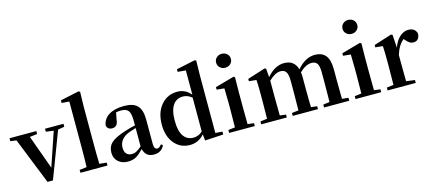

<svg xmlns="http://www.w3.org/2000/svg" viewBox="-65 -1363 4380 1940"><g transform="rotate(-15 2124.5 -392.5)"><path d="M249 2.9 54.7 -483.4 -7.8 -491.2V-522.5H272.5V-491.2L194.3 -482.4L323.2 -126L443.4 -480.5L363.3 -491.2V-522.5H556.6V-491.2L489.3 -480.5L305.7 2.9Z M593.8 0V-30.3L668.9 -39.1Q671.9 -131.8 671.9 -229.5V-724.6L592.8 -730.5V-757.8L789.1 -799.8L802.7 -791L798.8 -635.7V-229.5Q798.8 -131.8 801.8 -38.1L877 -30.3V0Z M1089.8 15.6Q1027.3 15.6 988.3 -19.5Q948.2 -54.7 948.2 -115.2Q948.2 -177.7 989.3 -215.8Q1033.2 -256.8 1143.6 -291Q1189.5 -306.6 1250 -320.3V-370.1Q1250 -446.3 1227.5 -474.6Q1206.1 -502 1150.4 -502Q1126 -502 1099.6 -496.1L1085.9 -425.8Q1080.1 -350.6 1022.5 -350.6Q972.7 -350.6 963.9 -395.5Q973.6 -461.9 1032.2 -500Q1092.8 -538.1 1193.4 -538.1Q1289.1 -538.1 1332 -493.2Q1375 -448.2 1375 -345.7V-93.8Q1375 -35.2 1410.2 -35.2Q1429.7 -35.2 1454.1 -67.4L1471.7 -52.7Q1453.1 -16.6 1425.8 -1Q1399.4 14.6 1360.4 14.6Q1274.4 14.6 1253.9 -71.3Q1209 -24.4 1178.7 -6.8Q1140.6 15.6 1089.8 15.6ZM1148.4 -47.9Q1171.9 -47.9 1194.3 -59.6Q1214.8 -70.3 1250 -99.6V-292Q1245.1 -291 1237.3 -288.1Q1190.4 -274.4 1176.8 -268.6Q1070.3 -226.6 1070.3 -132.8Q1070.3 -90.8 1091.8 -68.4Q1112.3 -47.9 1148.4 -47.9Z M1737.3 15.6Q1639.6 15.6 1577.1 -57.6Q1513.7 -131.8 1513.7 -255.9Q1513.7 -385.7 1582 -462.9Q1647.5 -538.1 1750 -538.1Q1833 -538.1 1890.6 -469.7V-723.6L1806.6 -730.5V-757.8L2003.9 -799.8L2017.6 -791L2014.6 -636.7V-36.1L2087.9 -30.3V0L1895.5 10.7L1888.7 -54.7Q1827.1 15.6 1737.3 15.6ZM1791 -46.9Q1843.8 -46.9 1885.7 -85.9V-439.5Q1841.8 -476.6 1793 -476.6Q1729.5 -476.6 1692.4 -429.7Q1650.4 -374 1650.4 -261.7Q1650.4 -150.4 1690.4 -95.7Q1726.6 -46.9 1791 -46.9Z M2149.4 0V-30.3L2220.7 -39.1Q2222.7 -150.4 2222.7 -229.5V-298.8Q2222.7 -374 2219.7 -447.3L2140.6 -455.1V-481.4L2338.9 -537.1L2352.5 -528.3L2350.6 -376V-229.5Q2350.6 -149.4 2352.5 -38.1L2418 -30.3V0ZM2206.1 -718.8Q2206.1 -751 2228.5 -771.5Q2251 -792 2283.2 -792Q2315.4 -792 2337.9 -771.5Q2360.4 -751 2360.4 -718.8Q2360.4 -687.5 2337.9 -667Q2315.4 -646.5 2283.2 -646.5Q2251 -646.5 2228.5 -667Q2206.1 -687.5 2206.1 -718.8Z M2485.4 0V-30.3L2556.6 -39.1Q2558.6 -150.4 2558.6 -229.5V-299.8Q2558.6 -399.4 2554.7 -445.3L2477.5 -453.1V-477.5L2665 -537.1L2678.7 -528.3L2685.5 -440.4Q2770.5 -538.1 2866.2 -538.1Q2973.6 -538.1 3002 -436.5Q3087.9 -538.1 3187.5 -538.1Q3263.7 -538.1 3300.8 -491.7Q3337.9 -445.3 3337.9 -346.7V-229.5Q3337.9 -149.4 3339.8 -38.1L3406.2 -30.3V0H3142.6V-30.3L3210 -39.1Q3211.9 -150.4 3211.9 -229.5V-348.6Q3211.9 -415 3193.4 -442.4Q3175.8 -467.8 3135.7 -467.8Q3074.2 -467.8 3008.8 -403.3Q3012.7 -380.9 3012.7 -348.6V-229.5Q3012.7 -122.1 3015.6 -38.1L3079.1 -30.3V0H2814.5V-30.3L2884.8 -39.1Q2886.7 -150.4 2886.7 -229.5V-347.7Q2886.7 -413.1 2868.2 -441.4Q2850.6 -467.8 2810.5 -467.8Q2754.9 -467.8 2687.5 -402.3V-229.5Q2687.5 -149.4 2689.5 -38.1L2752.9 -30.3V0Z M3471.7 0V-30.3L3543 -39.1Q3544.9 -150.4 3544.9 -229.5V-298.8Q3544.9 -374 3542 -447.3L3462.9 -455.1V-481.4L3661.1 -537.1L3674.8 -528.3L3672.9 -376V-229.5Q3672.9 -149.4 3674.8 -38.1L3740.2 -30.3V0ZM3528.3 -718.8Q3528.3 -751 3550.8 -771.5Q3573.2 -792 3605.5 -792Q3637.7 -792 3660.2 -771.5Q3682.6 -751 3682.6 -718.8Q3682.6 -687.5 3660.2 -667Q3637.7 -646.5 3605.5 -646.5Q3573.2 -646.5 3550.8 -667Q3528.3 -687.5 3528.3 -718.8Z M3807.6 0V-30.3L3878.9 -39.1Q3880.9 -150.4 3880.9 -229.5V-299.8Q3880.9 -382.8 3877 -445.3L3799.8 -453.1V-477.5L3987.3 -537.1L4001 -528.3L4009.8 -392.6Q4032.2 -460.9 4077.1 -501Q4119.1 -538.1 4165 -538.1Q4237.3 -538.1 4252.9 -475.6Q4248 -401.4 4185.5 -401.4Q4163.1 -401.4 4144.5 -414.1Q4128.9 -423.8 4108.4 -448.2L4097.7 -460Q4039.1 -414.1 4009.8 -316.4V-229.5Q4009.8 -153.3 4011.7 -42L4101.6 -30.3V0Z"/></g></svg>

Font: Bpmf GenRyu Min B
Style: B
Weight: 700
Foundry: But Ko
Version: Version 1.320